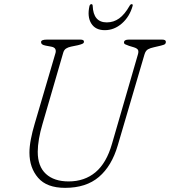

<svg xmlns="http://www.w3.org/2000/svg" viewBox="-20 -891 820 926"><path d="M520 -197 645 -628Q649.5 -642.5 645.5 -650.2Q641.5 -658 625 -663L602 -670Q591 -674 584.5 -677Q578 -680 578 -686Q578 -700 601 -700H762Q780 -700 780 -689Q780 -682.5 776.2 -678.8Q772.5 -675 756 -671L722 -663Q705 -659.5 693.8 -653.2Q682.5 -647 677 -629L548 -190Q519 -90.5 457.2 -37.8Q395.5 15 294 15Q205.5 15 163.8 -33.5Q122 -82 122 -155Q122 -184 129 -220.2Q136 -256.5 147 -293L247 -633Q251 -645 247 -654Q243 -663 227 -666L200 -671Q187.5 -673.5 182.8 -677.5Q178 -681.5 178 -688Q178 -700 206 -700H368Q385 -700 385 -690Q385 -684 378.8 -680.5Q372.5 -677 356 -673L322 -666Q308 -663 298.5 -656.8Q289 -650.5 285 -637L185 -293Q174 -256.5 168 -221.8Q162 -187 162 -159Q162 -88.5 201.5 -52.2Q241 -16 311 -16Q387.5 -16 440.5 -60.2Q493.5 -104.5 520 -197ZM495 -783Q528 -783 554.8 -802.2Q581.5 -821.5 605 -863Q609.5 -871 615 -871Q622 -871 619.5 -862Q605 -810.5 568 -778Q531 -745.5 485.5 -745.5Q440 -745.5 420 -778Q400 -810.5 411.5 -862Q414 -871 421 -871Q426.5 -871 427 -863Q430 -783 495 -783Z"/></svg>

Font: Fraunces 9pt S100 Thin
Style: Italic
Weight: 100
Italic angle: -16°
Version: Version 1.000; ttfautohint (v1.8.3)